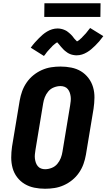

<svg xmlns="http://www.w3.org/2000/svg" viewBox="-20 -1152 655 1180"><path d="M257 8Q223 8 191 1.5Q159 -5 132 -21Q105 -37 85.5 -62.5Q66 -88 57.5 -119Q49 -150 49 -183.5Q49 -217 54 -251L101 -534Q106 -563 116 -591Q126 -619 143.5 -644.5Q161 -670 185 -689.5Q209 -709 237 -721.5Q265 -734 294 -738.5Q323 -743 352 -743Q386 -743 418.5 -736.5Q451 -730 477.5 -714Q504 -698 523.5 -672.5Q543 -647 552 -616Q561 -585 560.5 -551.5Q560 -518 555 -484L508 -201Q503 -172 493 -144Q483 -116 465.5 -90.5Q448 -65 424 -45.5Q400 -26 372 -13.5Q344 -1 315 3.5Q286 8 257 8ZM257 -112Q277 -112 297.5 -120Q318 -128 332 -144.5Q346 -161 353.5 -180.5Q361 -200 364 -220L411 -504Q413 -517 414.5 -530.5Q416 -544 414.5 -557Q413 -570 409 -582Q405 -594 397 -604Q389 -614 377 -618.5Q365 -623 352 -623Q332 -623 311.5 -615Q291 -607 277 -590.5Q263 -574 255.5 -554.5Q248 -535 245 -515L198 -231Q196 -218 194.5 -204.5Q193 -191 194.5 -178Q196 -165 200 -153Q204 -141 212 -131Q220 -121 232 -116.5Q244 -112 257 -112ZM250 -808 169 -859Q182 -877 194.5 -891Q207 -905 219 -917Q231 -929 242.5 -939Q254 -949 269 -958Q284 -967 300.5 -972Q317 -977 334 -977Q339 -977 344 -976.5Q349 -976 353.5 -975Q358 -974 362.5 -973Q367 -972 371.5 -970Q376 -968 381 -966Q386 -964 389.5 -961.5Q393 -959 397 -956Q401 -953 405 -949.5Q409 -946 412.5 -943Q416 -940 419 -936.5Q422 -933 425 -930Q428 -927 430 -923.5Q432 -920 436 -915.5Q440 -911 443.5 -907.5Q447 -904 450.5 -900.5Q454 -897 453 -896Q453 -895 452 -895H450Q450 -896 454 -898Q458 -900 461 -902Q464 -904 468 -907Q472 -910 473.5 -912Q475 -914 477 -915.5Q479 -917 481.5 -919Q484 -921 485.5 -923.5Q487 -926 489.5 -928Q492 -930 494.5 -933Q497 -936 499.5 -938.5Q502 -941 505 -944Q508 -947 510.5 -950.5Q513 -954 516 -957.5Q519 -961 521.5 -964.5Q524 -968 527.5 -972Q531 -976 534 -980L615 -930Q602 -912 589.5 -897.5Q577 -883 565 -871.5Q553 -860 541.5 -850Q530 -840 515 -831Q500 -822 484 -817Q468 -812 451 -812Q446 -812 441 -812.5Q436 -813 431 -814Q426 -815 421.5 -816Q417 -817 412.5 -819Q408 -821 403.5 -823Q399 -825 395.5 -827.5Q392 -830 388 -833Q384 -836 380 -839Q376 -842 372.5 -845.5Q369 -849 366 -852.5Q363 -856 360 -859Q357 -862 354.5 -865Q352 -868 348 -873Q344 -878 341 -881.5Q338 -885 334.5 -888.5Q331 -892 331 -893Q331 -894 332 -894L334 -893L330 -891Q326 -889 323.5 -887Q321 -885 316.5 -881.5Q312 -878 310.5 -876.5Q309 -875 307 -873.5Q305 -872 303 -870Q301 -868 299 -865.5Q297 -863 294.5 -860.5Q292 -858 289.5 -855.5Q287 -853 284.5 -850Q282 -847 279 -844Q276 -841 273.5 -838Q271 -835 268 -831.5Q265 -828 262.5 -824Q260 -820 257 -816.5Q254 -813 250 -808ZM252 -1048 253 -1132H598L597 -1048Z"/></svg>

Font: Iosevka Aile Heavy
Style: Italic
Weight: 900
Italic angle: -9°
Designer: Belleve Invis
Foundry: Belleve Invis
Version: Version 31.1.0; ttfautohint (v1.8.4)